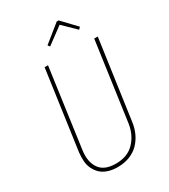

<svg xmlns="http://www.w3.org/2000/svg" viewBox="-212 -968 947 1077"><g transform="rotate(-30 261.5 -429.5)"><path d="M233.9 -766.1 224.1 -778.8 335.9 -869.1H348.1L434.1 -778.8L421.9 -766.1L340.8 -845.2ZM493.2 -681.2 420.9 -168.9Q416 -132.3 401.6 -100.6Q387.2 -68.8 363.5 -43.9Q339.8 -19 304.2 -4.6Q268.6 9.8 225.1 9.8Q189.9 9.8 162.1 0.2Q134.3 -9.3 116.9 -26.1Q99.6 -43 88.6 -65.7Q77.6 -88.4 75.9 -114.7Q74.2 -141.1 77.1 -169.9L148.9 -681.2H170.9L100.1 -170.9Q90.3 -100.6 120.6 -56.4Q150.9 -12.2 226.1 -12.2Q301.8 -12.2 345.2 -57.9Q388.7 -103.5 398.9 -171.9L470.2 -681.2Z"/></g></svg>

Font: Fira Sans Compressed Thin
Style: Italic
Weight: 100
Width: 3
Italic angle: -8°
Designer: Carrois Corporate & Edenspiekermann AG
Foundry: Carrois Corporate GbR & Edenspiekermann AG
Version: Version 4.203;PS 004.203;hotconv 1.0.88;makeotf.lib2.5.64775